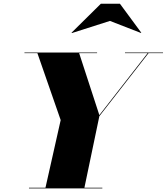

<svg xmlns="http://www.w3.org/2000/svg" viewBox="-20 -1040 920 1060"><path d="M587 -924.5 758 -858 760 -859.5 642 -1019.5H537L375 -859.5L377 -857.5ZM140 -3.5V0H545V-3.5H446L528.5 -398.5L800 -746.5H880V-750H670V-746.5H795L528.5 -404.5L417 -746.5H516V-750H115V-746.5H186.5L315 -377L231 -3.5Z"/></svg>

Font: Bodoni* 48pt Fatface
Style: Italic
Weight: 900
Italic angle: -13°
Version: Version 2.3